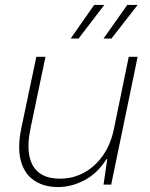

<svg xmlns="http://www.w3.org/2000/svg" viewBox="-20 -747 609 777"><path d="M215 10Q158 10 118.5 -16.5Q79 -43 64.5 -95.5Q50 -148 66 -227L127 -517H164L104 -230Q90 -164 98.5 -118Q107 -72 138 -48Q169 -24 223 -24Q275 -24 319.5 -48Q364 -72 396 -117Q428 -162 441 -225L501 -517H537L430 0H399L414 -103H411Q374 -45 321.5 -17.5Q269 10 215 10ZM266 -591 361 -727H402L298 -591ZM399 -591 495 -727H537L431 -591Z"/></svg>

Font: Mona Sans ExtraLight
Style: Italic
Weight: 200
Italic angle: -11.6951°
Designer: Deni Anggara
Foundry: GitHub
Version: Version 2.000